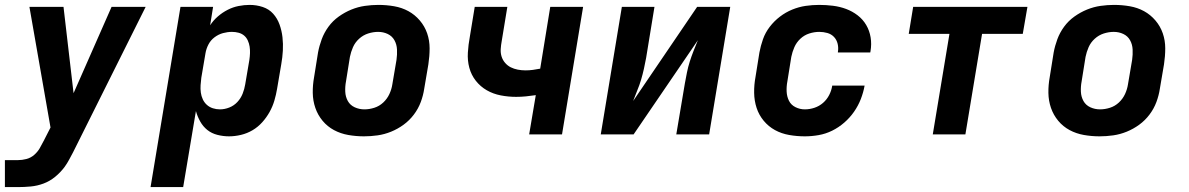

<svg xmlns="http://www.w3.org/2000/svg" viewBox="-27 -548 4847 783"><path d="M-7 215V105H46Q63 105 80.5 100.5Q98 96 112 84Q126 72 135 56.5Q144 41 152 25L153 24V23Q153 23 153 23Q153 23 153 23L179 -28L150 -194L93 -520H232L273 -168L428 -520H567L271 73Q263 88 255 103Q247 118 237 132Q220 155 198 173Q176 191 150.5 200.5Q125 210 98.5 212.5Q72 215 46 215Z M587 215 709 -520H842L830 -445Q843 -465 861.5 -481Q880 -497 901.5 -508Q923 -519 946 -523.5Q969 -528 991 -528Q1019 -528 1044.5 -519.5Q1070 -511 1087 -492Q1104 -473 1113 -448Q1122 -423 1125 -396Q1128 -369 1126.5 -341.5Q1125 -314 1120 -286L1103 -186Q1099 -162 1092 -138Q1085 -114 1072.5 -91.5Q1060 -69 1042.5 -49.5Q1025 -30 1003 -17Q981 -4 956 2Q931 8 907 8Q883 8 859.5 2Q836 -4 818.5 -18Q801 -32 789.5 -52.5Q778 -73 772 -95L720 215ZM870 -102Q889 -102 908 -109.5Q927 -117 941 -132Q955 -147 962.5 -166Q970 -185 973 -204L990 -304Q992 -318 992.5 -331.5Q993 -345 991 -358Q989 -371 983.5 -383Q978 -395 968.5 -403Q959 -411 946 -414.5Q933 -418 919 -418Q901 -418 882.5 -413Q864 -408 848 -396Q832 -384 823 -366.5Q814 -349 811 -331L794 -231Q792 -216 791 -200.5Q790 -185 792 -170.5Q794 -156 800 -143Q806 -130 816.5 -120.5Q827 -111 841 -106.5Q855 -102 870 -102Z M1457 8Q1425 8 1393.5 2.5Q1362 -3 1335 -17.5Q1308 -32 1288.5 -55.5Q1269 -79 1259 -108Q1249 -137 1248.5 -169Q1248 -201 1254 -234L1270 -334Q1275 -361 1285 -388Q1295 -415 1312.5 -439Q1330 -463 1354.5 -480.5Q1379 -498 1406 -509Q1433 -520 1461 -524Q1489 -528 1516 -528Q1549 -528 1580.5 -522.5Q1612 -517 1638.5 -502.5Q1665 -488 1685 -464.5Q1705 -441 1715 -412Q1725 -383 1725 -351Q1725 -319 1720 -286L1703 -186Q1699 -159 1689 -132Q1679 -105 1661 -81Q1643 -57 1619 -39.5Q1595 -22 1568 -11Q1541 0 1513 4Q1485 8 1457 8ZM1459 -102Q1479 -102 1499.5 -108.5Q1520 -115 1536 -130Q1552 -145 1561 -164.5Q1570 -184 1573 -204L1590 -304Q1593 -325 1592 -346Q1591 -367 1581.5 -384Q1572 -401 1554 -409.5Q1536 -418 1515 -418Q1495 -418 1474.5 -411.5Q1454 -405 1437.5 -390Q1421 -375 1412.5 -355.5Q1404 -336 1400 -316L1384 -216Q1380 -195 1381 -174Q1382 -153 1391.5 -136Q1401 -119 1419.5 -110.5Q1438 -102 1459 -102Z M2131 0 2158 -160Q2138 -157 2118 -155Q2098 -153 2078 -153Q2046 -153 2015 -159Q1984 -165 1958 -180Q1932 -195 1913.5 -218.5Q1895 -242 1887 -271.5Q1879 -301 1881 -333.5Q1883 -366 1889 -398L1909 -520H2042L2019 -380Q2016 -364 2015 -348Q2014 -332 2018.5 -317.5Q2023 -303 2033 -291.5Q2043 -280 2056 -273.5Q2069 -267 2084.5 -264Q2100 -261 2116 -261Q2131 -261 2146 -263Q2161 -265 2176 -268L2217 -520H2351L2265 0Z M2423 0 2509 -520H2642L2608 -312Q2604 -290 2599 -267.5Q2594 -245 2587.5 -223Q2581 -201 2572 -179.5Q2563 -158 2555 -136L2816 -520H2951L2865 0H2731L2766 -208Q2770 -230 2774.5 -252.5Q2779 -275 2786 -297Q2793 -319 2801.5 -340.5Q2810 -362 2819 -384L2557 0Z M3255 8Q3223 8 3191.5 2.5Q3160 -3 3133.5 -17.5Q3107 -32 3087.5 -55.5Q3068 -79 3058.5 -108Q3049 -137 3048.5 -169.5Q3048 -202 3054 -234L3070 -334Q3075 -361 3084.5 -388Q3094 -415 3112 -438.5Q3130 -462 3153.5 -480Q3177 -498 3204 -509Q3231 -520 3258.5 -524Q3286 -528 3314 -528Q3342 -528 3370 -524.5Q3398 -521 3423.5 -511.5Q3449 -502 3470.5 -485.5Q3492 -469 3505.5 -446Q3519 -423 3523.5 -395.5Q3528 -368 3523 -339Q3523 -338 3522.5 -336.5Q3522 -335 3522 -334H3390Q3390 -335 3390 -335.5Q3390 -336 3390 -336Q3393 -353 3389 -369.5Q3385 -386 3374 -397.5Q3363 -409 3347 -413.5Q3331 -418 3314 -418Q3294 -418 3273.5 -411.5Q3253 -405 3237 -390Q3221 -375 3212.5 -355.5Q3204 -336 3200 -316L3184 -216Q3180 -195 3181 -174.5Q3182 -154 3190.5 -137Q3199 -120 3217 -111Q3235 -102 3255 -102Q3275 -102 3294.5 -108.5Q3314 -115 3329.5 -128.5Q3345 -142 3354.5 -160.5Q3364 -179 3367 -199H3499Q3494 -171 3483.5 -144Q3473 -117 3456 -92.5Q3439 -68 3416 -48Q3393 -28 3366.5 -15Q3340 -2 3311.5 3Q3283 8 3255 8Z M3777 0 3845 -410H3679L3697 -520H4163L4144 -410H3978L3910 0Z M4457 8Q4425 8 4393.5 2.5Q4362 -3 4335 -17.5Q4308 -32 4288.5 -55.5Q4269 -79 4259 -108Q4249 -137 4248.5 -169Q4248 -201 4254 -234L4270 -334Q4275 -361 4285 -388Q4295 -415 4312.5 -439Q4330 -463 4354.5 -480.5Q4379 -498 4406 -509Q4433 -520 4461 -524Q4489 -528 4516 -528Q4549 -528 4580.5 -522.5Q4612 -517 4638.5 -502.5Q4665 -488 4685 -464.5Q4705 -441 4715 -412Q4725 -383 4725 -351Q4725 -319 4720 -286L4703 -186Q4699 -159 4689 -132Q4679 -105 4661 -81Q4643 -57 4619 -39.5Q4595 -22 4568 -11Q4541 0 4513 4Q4485 8 4457 8ZM4459 -102Q4479 -102 4499.5 -108.5Q4520 -115 4536 -130Q4552 -145 4561 -164.5Q4570 -184 4573 -204L4590 -304Q4593 -325 4592 -346Q4591 -367 4581.5 -384Q4572 -401 4554 -409.5Q4536 -418 4515 -418Q4495 -418 4474.5 -411.5Q4454 -405 4437.5 -390Q4421 -375 4412.5 -355.5Q4404 -336 4400 -316L4384 -216Q4380 -195 4381 -174Q4382 -153 4391.5 -136Q4401 -119 4419.5 -110.5Q4438 -102 4459 -102Z"/></svg>

Font: Iosevka SS04 XBd Ex Obl
Style: Regular
Weight: 800
Width: 7
Italic angle: -9°
Monospace: yes
Designer: Belleve Invis
Foundry: Belleve Invis
Version: Version 19.0.0; ttfautohint (v1.8.4)